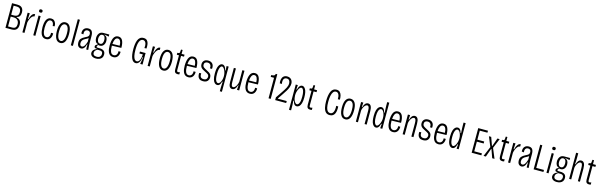

<svg xmlns="http://www.w3.org/2000/svg" viewBox="133 -2754 15534 4971"><g transform="rotate(15 7900.0 -269.0)"><path d="M77 0V-660H219Q241 -660 269.5 -655.5Q298 -651 325 -634.5Q352 -618 369.5 -583.5Q387 -549 387 -490Q387 -435 365.5 -397Q344 -359 288 -347V-334Q412 -315 412 -169Q412 -90 372 -45Q332 0 237 0ZM133 -366H198Q270 -366 301 -395Q332 -424 332 -487Q332 -550 302.5 -579Q273 -608 208 -608H133ZM133 -52H242Q304 -52 330.5 -82.5Q357 -113 357 -168Q357 -239 319 -277.5Q281 -316 210 -316H133Z M531 0V-527H589L580 -373H595Q604 -414 621.5 -452Q639 -490 663 -514.5Q687 -539 712 -539Q717 -539 721 -539Q725 -539 729 -538L727 -477Q724 -478 721.5 -478Q719 -478 717 -478Q690 -478 663 -448Q636 -418 615.5 -372Q595 -326 587 -278V0Z M823 0V-528H879V0ZM848 -615Q803 -615 803 -657Q803 -700 848 -700Q895 -700 895 -657Q895 -615 848 -615Z M1163 11Q1113 11 1081 -12.5Q1049 -36 1031 -75.5Q1013 -115 1006 -163.5Q999 -212 999 -262Q999 -317 1006.5 -367Q1014 -417 1032.5 -456Q1051 -495 1082 -517.5Q1113 -540 1159 -540Q1211 -540 1241.5 -513.5Q1272 -487 1285.5 -447Q1299 -407 1297 -367L1246 -361Q1246 -393 1236.5 -422Q1227 -451 1208 -469Q1189 -487 1159 -487Q1107 -487 1081.5 -425.5Q1056 -364 1056 -263Q1056 -161 1082 -101.5Q1108 -42 1163 -42Q1207 -42 1232 -80.5Q1257 -119 1252 -182L1308 -181Q1310 -151 1304 -118Q1298 -85 1282 -55.5Q1266 -26 1237 -7.5Q1208 11 1163 11Z M1547 12Q1467 12 1425.5 -62Q1384 -136 1384 -266Q1384 -403 1427 -471.5Q1470 -540 1546 -540Q1623 -540 1666 -472Q1709 -404 1709 -265Q1709 -134 1667.5 -61Q1626 12 1547 12ZM1547 -42Q1595 -42 1623.5 -100Q1652 -158 1652 -271Q1652 -352 1638 -399Q1624 -446 1600 -466Q1576 -486 1547 -486Q1518 -486 1494 -466Q1470 -446 1455.5 -399Q1441 -352 1441 -270Q1441 -158 1469.5 -100Q1498 -42 1547 -42Z M1829 0V-700H1885V0Z M2102 10Q2079 10 2054.5 -2Q2030 -14 2013.5 -43.5Q1997 -73 1997 -123Q1997 -188 2030 -226.5Q2063 -265 2136 -301Q2160 -313 2181 -324.5Q2202 -336 2215 -355Q2228 -374 2228 -407Q2228 -446 2208 -466Q2188 -486 2153 -486Q2107 -486 2084.5 -453Q2062 -420 2069 -358L2012 -366Q2006 -449 2045.5 -494.5Q2085 -540 2157 -540Q2225 -540 2254.5 -497Q2284 -454 2284 -371V-215Q2284 -189 2285.5 -150Q2287 -111 2290 -71Q2293 -31 2295 0H2242Q2241 -31 2240 -67Q2239 -103 2239 -134H2229Q2211 -61 2178 -25.5Q2145 10 2102 10ZM2112 -44Q2183 -44 2229 -204V-300Q2208 -283 2178.5 -269Q2149 -255 2121 -237.5Q2093 -220 2074 -192Q2055 -164 2055 -120Q2055 -82 2070.5 -63Q2086 -44 2112 -44Z M2545 162Q2473 162 2432.5 130Q2392 98 2392 46Q2392 3 2420 -28.5Q2448 -60 2500 -79V-92Q2463 -88 2448 -99Q2433 -110 2433 -133Q2433 -159 2449.5 -173Q2466 -187 2495 -203V-216Q2455 -221 2433 -260Q2411 -299 2411 -354Q2411 -428 2448.5 -478Q2486 -528 2559 -528H2719V-472L2603 -495V-483Q2646 -472 2667 -436Q2688 -400 2688 -348Q2688 -275 2651.5 -230.5Q2615 -186 2556 -186Q2546 -186 2533.5 -187.5Q2521 -189 2511 -193Q2492 -172 2487.5 -159.5Q2483 -147 2483 -140Q2483 -124 2500 -121.5Q2517 -119 2556 -119H2585Q2591 -119 2612.5 -116.5Q2634 -114 2660 -102.5Q2686 -91 2705 -64.5Q2724 -38 2724 10Q2724 63 2699 97Q2674 131 2633 146.5Q2592 162 2545 162ZM2552 -236Q2593 -236 2612 -269Q2631 -302 2631 -353Q2631 -406 2612 -440Q2593 -474 2552 -474Q2510 -474 2489 -438.5Q2468 -403 2468 -353Q2468 -303 2488.5 -269.5Q2509 -236 2552 -236ZM2549 112Q2611 112 2639 82Q2667 52 2667 9Q2667 -30 2649 -46.5Q2631 -63 2607 -66Q2583 -69 2565 -69H2521Q2485 -44 2467.5 -23Q2450 -2 2450 31Q2450 63 2464 80.5Q2478 98 2501 105Q2524 112 2549 112Z M2967 11Q2915 11 2882.5 -12.5Q2850 -36 2832 -75.5Q2814 -115 2807.5 -162Q2801 -209 2801 -257Q2801 -313 2809 -363.5Q2817 -414 2835 -454Q2853 -494 2884 -517Q2915 -540 2961 -540Q3041 -540 3076.5 -467.5Q3112 -395 3110 -274L2858 -267Q2858 -263 2858 -258Q2858 -158 2882.5 -99.5Q2907 -41 2966 -41Q3010 -41 3037.5 -74.5Q3065 -108 3062 -174L3117 -172Q3119 -145 3112.5 -113.5Q3106 -82 3089 -53.5Q3072 -25 3042 -7Q3012 11 2967 11ZM2961 -486Q2916 -486 2891 -441Q2866 -396 2860 -314L3054 -318Q3053 -394 3029.5 -440Q3006 -486 2961 -486Z M3567 11Q3496 11 3456.5 -75Q3417 -161 3417 -329Q3417 -395 3425 -456Q3433 -517 3453 -566Q3473 -615 3509 -643.5Q3545 -672 3602 -672Q3665 -672 3697 -638Q3729 -604 3738.5 -548.5Q3748 -493 3743 -427L3688 -425Q3696 -497 3685 -539Q3674 -581 3651.5 -599.5Q3629 -618 3600 -618Q3540 -618 3507.5 -545Q3475 -472 3475 -322Q3475 -220 3489.5 -158.5Q3504 -97 3528 -69.5Q3552 -42 3582 -42Q3629 -42 3658.5 -99Q3688 -156 3691 -256H3600V-308H3751V-233L3752 0H3689L3719 -186H3704Q3694 -94 3658.5 -41.5Q3623 11 3567 11Z M3888 0V-527H3946L3937 -373H3952Q3961 -414 3978.5 -452Q3996 -490 4020 -514.5Q4044 -539 4069 -539Q4074 -539 4078 -539Q4082 -539 4086 -538L4084 -477Q4081 -478 4078.5 -478Q4076 -478 4074 -478Q4047 -478 4020 -448Q3993 -418 3972.5 -372Q3952 -326 3944 -278V0Z M4305 12Q4225 12 4183.5 -62Q4142 -136 4142 -266Q4142 -403 4185 -471.5Q4228 -540 4304 -540Q4381 -540 4424 -472Q4467 -404 4467 -265Q4467 -134 4425.5 -61Q4384 12 4305 12ZM4305 -42Q4353 -42 4381.5 -100Q4410 -158 4410 -271Q4410 -352 4396 -399Q4382 -446 4358 -466Q4334 -486 4305 -486Q4276 -486 4252 -466Q4228 -446 4213.5 -399Q4199 -352 4199 -270Q4199 -158 4227.5 -100Q4256 -42 4305 -42Z M4688 6Q4645 6 4623 -19.5Q4601 -45 4601 -100V-475H4543V-528H4563Q4587 -528 4597 -537Q4607 -546 4608 -564L4614 -633H4657V-528H4736V-475H4657V-100Q4657 -75 4663.5 -62Q4670 -49 4694 -49Q4705 -49 4738 -58V0Q4721 4 4708.5 5Q4696 6 4688 6Z M4979 11Q4927 11 4894.5 -12.5Q4862 -36 4844 -75.5Q4826 -115 4819.5 -162Q4813 -209 4813 -257Q4813 -313 4821 -363.5Q4829 -414 4847 -454Q4865 -494 4896 -517Q4927 -540 4973 -540Q5053 -540 5088.5 -467.5Q5124 -395 5122 -274L4870 -267Q4870 -263 4870 -258Q4870 -158 4894.5 -99.5Q4919 -41 4978 -41Q5022 -41 5049.5 -74.5Q5077 -108 5074 -174L5129 -172Q5131 -145 5124.5 -113.5Q5118 -82 5101 -53.5Q5084 -25 5054 -7Q5024 11 4979 11ZM4973 -486Q4928 -486 4903 -441Q4878 -396 4872 -314L5066 -318Q5065 -394 5041.5 -440Q5018 -486 4973 -486Z M5375 12Q5310 12 5275.5 -15Q5241 -42 5230.5 -84.5Q5220 -127 5226 -171L5279 -173Q5272 -106 5296 -74.5Q5320 -43 5374 -43Q5428 -43 5450.5 -70Q5473 -97 5473 -131Q5473 -173 5445 -195Q5417 -217 5363 -242Q5325 -260 5293 -280Q5261 -300 5242 -329Q5223 -358 5223 -403Q5223 -465 5261 -502.5Q5299 -540 5369 -540Q5446 -540 5487 -492.5Q5528 -445 5518 -357H5462Q5470 -418 5444 -452Q5418 -486 5368 -486Q5329 -486 5304 -466Q5279 -446 5279 -407Q5279 -361 5311.5 -336.5Q5344 -312 5391 -289Q5430 -270 5461.5 -250Q5493 -230 5511 -202.5Q5529 -175 5529 -131Q5529 -95 5513.5 -62Q5498 -29 5464.5 -8.5Q5431 12 5375 12Z M5863 150V89Q5863 65 5864.5 28Q5866 -9 5868 -46Q5870 -83 5872 -107H5858Q5850 -77 5837.5 -50Q5825 -23 5805 -5.5Q5785 12 5753 12Q5718 12 5687.5 -14.5Q5657 -41 5638 -101.5Q5619 -162 5619 -262Q5619 -405 5657 -472.5Q5695 -540 5747 -540Q5781 -540 5803.5 -518Q5826 -496 5839.5 -465Q5853 -434 5858 -408H5871L5863 -526H5919V150ZM5760 -41Q5790 -41 5813.5 -72Q5837 -103 5850.5 -150Q5864 -197 5864 -244V-258Q5864 -300 5854 -340.5Q5844 -381 5828 -413.5Q5812 -446 5792.5 -465.5Q5773 -485 5754 -485Q5736 -485 5718 -464Q5700 -443 5688 -394.5Q5676 -346 5676 -263Q5676 -180 5688 -131.5Q5700 -83 5719.5 -62Q5739 -41 5760 -41Z M6157 12Q6058 12 6058 -155V-528H6113V-172Q6113 -103 6125.5 -72.5Q6138 -42 6166 -42Q6187 -42 6207.5 -58.5Q6228 -75 6244.5 -101.5Q6261 -128 6272 -158.5Q6283 -189 6286 -218V-528H6342V0H6282L6292 -122H6280Q6242 12 6157 12Z M6628 11Q6576 11 6543.5 -12.5Q6511 -36 6493 -75.5Q6475 -115 6468.5 -162Q6462 -209 6462 -257Q6462 -313 6470 -363.5Q6478 -414 6496 -454Q6514 -494 6545 -517Q6576 -540 6622 -540Q6702 -540 6737.5 -467.5Q6773 -395 6771 -274L6519 -267Q6519 -263 6519 -258Q6519 -158 6543.5 -99.5Q6568 -41 6627 -41Q6671 -41 6698.5 -74.5Q6726 -108 6723 -174L6778 -172Q6780 -145 6773.5 -113.5Q6767 -82 6750 -53.5Q6733 -25 6703 -7Q6673 11 6628 11ZM6622 -486Q6577 -486 6552 -441Q6527 -396 6521 -314L6715 -318Q6714 -394 6690.5 -440Q6667 -486 6622 -486Z M7129 0V-550H7040V-600Q7081 -600 7110 -609Q7139 -618 7149 -660H7187V0Z M7307 0V-74L7422 -243Q7477 -323 7511 -386Q7545 -449 7545 -510Q7545 -557 7522 -587.5Q7499 -618 7452 -618Q7400 -618 7375.5 -577Q7351 -536 7366 -448L7309 -450Q7299 -512 7311 -562.5Q7323 -613 7358.5 -643Q7394 -673 7452 -673Q7503 -673 7536 -651Q7569 -629 7585.5 -594.5Q7602 -560 7602 -520Q7602 -467 7582.5 -415Q7563 -363 7530 -310.5Q7497 -258 7458 -200L7365 -62V-53H7602V0Z M7717 150V-527H7773L7765 -408H7779Q7785 -435 7798 -465.5Q7811 -496 7833.5 -518Q7856 -540 7889 -540Q7942 -540 7980 -472.5Q8018 -405 8018 -262Q8018 -162 7999 -102Q7980 -42 7949.5 -15Q7919 12 7883 12Q7851 12 7831 -6Q7811 -24 7799 -51.5Q7787 -79 7779 -108H7764Q7771 -45 7772 6.5Q7773 58 7773 89V150ZM7877 -41Q7898 -41 7917.5 -62Q7937 -83 7949 -131.5Q7961 -180 7961 -263Q7961 -346 7949 -395Q7937 -444 7919 -465Q7901 -486 7883 -486Q7864 -486 7844.5 -467Q7825 -448 7809 -415.5Q7793 -383 7783 -342Q7773 -301 7773 -258V-244Q7773 -210 7780.5 -174Q7788 -138 7802.5 -108Q7817 -78 7836 -59.5Q7855 -41 7877 -41Z M8240 6Q8197 6 8175 -19.5Q8153 -45 8153 -100V-475H8095V-528H8115Q8139 -528 8149 -537Q8159 -546 8160 -564L8166 -633H8209V-528H8288V-475H8209V-100Q8209 -75 8215.5 -62Q8222 -49 8246 -49Q8257 -49 8290 -58V0Q8273 4 8260.5 5Q8248 6 8240 6Z M8767 11Q8697 11 8658 -32Q8619 -75 8603 -149Q8587 -223 8587 -315Q8587 -482 8631 -577Q8675 -672 8773 -672Q8832 -672 8865 -639Q8898 -606 8911 -554Q8924 -502 8922 -444L8868 -440Q8871 -521 8847 -569.5Q8823 -618 8773 -618Q8729 -618 8700.5 -580.5Q8672 -543 8658.5 -475Q8645 -407 8645 -316Q8645 -215 8660 -154.5Q8675 -94 8702.5 -68Q8730 -42 8767 -42Q8826 -42 8853 -102Q8880 -162 8872 -266L8927 -263Q8930 -210 8925 -160.5Q8920 -111 8902.5 -72.5Q8885 -34 8852 -11.5Q8819 11 8767 11Z M9187 12Q9107 12 9065.5 -62Q9024 -136 9024 -266Q9024 -403 9067 -471.5Q9110 -540 9186 -540Q9263 -540 9306 -472Q9349 -404 9349 -265Q9349 -134 9307.5 -61Q9266 12 9187 12ZM9187 -42Q9235 -42 9263.5 -100Q9292 -158 9292 -271Q9292 -352 9278 -399Q9264 -446 9240 -466Q9216 -486 9187 -486Q9158 -486 9134 -466Q9110 -446 9095.5 -399Q9081 -352 9081 -270Q9081 -158 9109.5 -100Q9138 -42 9187 -42Z M9469 0V-528H9528L9520 -407H9532Q9569 -540 9656 -540Q9708 -540 9733.5 -494Q9759 -448 9759 -359V0H9703V-361Q9703 -426 9689 -455.5Q9675 -485 9647 -485Q9618 -485 9591.5 -458Q9565 -431 9547 -390.5Q9529 -350 9525 -310V0Z M10008 12Q9954 12 9915.5 -54Q9877 -120 9877 -265Q9877 -364 9896 -423.5Q9915 -483 9946 -510Q9977 -537 10012 -537Q10044 -537 10064 -519.5Q10084 -502 10096.5 -474.5Q10109 -447 10117 -418H10131Q10129 -444 10127 -480.5Q10125 -517 10123.5 -552.5Q10122 -588 10122 -611V-700H10178V0H10122L10131 -117H10117Q10110 -85 10096 -55.5Q10082 -26 10060.5 -7Q10039 12 10008 12ZM10014 -43Q10032 -43 10051.5 -62Q10071 -81 10087 -112.5Q10103 -144 10113 -183.5Q10123 -223 10123 -265V-279Q10123 -327 10109.5 -374.5Q10096 -422 10072.5 -453Q10049 -484 10019 -484Q9998 -484 9978.5 -463Q9959 -442 9946.5 -394Q9934 -346 9934 -264Q9934 -180 9946.5 -132Q9959 -84 9977.5 -63.5Q9996 -43 10014 -43Z M10464 11Q10412 11 10379.5 -12.5Q10347 -36 10329 -75.5Q10311 -115 10304.5 -162Q10298 -209 10298 -257Q10298 -313 10306 -363.5Q10314 -414 10332 -454Q10350 -494 10381 -517Q10412 -540 10458 -540Q10538 -540 10573.5 -467.5Q10609 -395 10607 -274L10355 -267Q10355 -263 10355 -258Q10355 -158 10379.5 -99.5Q10404 -41 10463 -41Q10507 -41 10534.5 -74.5Q10562 -108 10559 -174L10614 -172Q10616 -145 10609.5 -113.5Q10603 -82 10586 -53.5Q10569 -25 10539 -7Q10509 11 10464 11ZM10458 -486Q10413 -486 10388 -441Q10363 -396 10357 -314L10551 -318Q10550 -394 10526.5 -440Q10503 -486 10458 -486Z M10723 0V-528H10782L10774 -407H10786Q10823 -540 10910 -540Q10962 -540 10987.5 -494Q11013 -448 11013 -359V0H10957V-361Q10957 -426 10943 -455.5Q10929 -485 10901 -485Q10872 -485 10845.5 -458Q10819 -431 10801 -390.5Q10783 -350 10779 -310V0Z M11274 12Q11209 12 11174.5 -15Q11140 -42 11129.5 -84.5Q11119 -127 11125 -171L11178 -173Q11171 -106 11195 -74.5Q11219 -43 11273 -43Q11327 -43 11349.5 -70Q11372 -97 11372 -131Q11372 -173 11344 -195Q11316 -217 11262 -242Q11224 -260 11192 -280Q11160 -300 11141 -329Q11122 -358 11122 -403Q11122 -465 11160 -502.5Q11198 -540 11268 -540Q11345 -540 11386 -492.5Q11427 -445 11417 -357H11361Q11369 -418 11343 -452Q11317 -486 11267 -486Q11228 -486 11203 -466Q11178 -446 11178 -407Q11178 -361 11210.5 -336.5Q11243 -312 11290 -289Q11329 -270 11360.5 -250Q11392 -230 11410 -202.5Q11428 -175 11428 -131Q11428 -95 11412.5 -62Q11397 -29 11363.5 -8.5Q11330 12 11274 12Z M11683 11Q11631 11 11598.5 -12.5Q11566 -36 11548 -75.5Q11530 -115 11523.5 -162Q11517 -209 11517 -257Q11517 -313 11525 -363.5Q11533 -414 11551 -454Q11569 -494 11600 -517Q11631 -540 11677 -540Q11757 -540 11792.5 -467.5Q11828 -395 11826 -274L11574 -267Q11574 -263 11574 -258Q11574 -158 11598.5 -99.5Q11623 -41 11682 -41Q11726 -41 11753.5 -74.5Q11781 -108 11778 -174L11833 -172Q11835 -145 11828.5 -113.5Q11822 -82 11805 -53.5Q11788 -25 11758 -7Q11728 11 11683 11ZM11677 -486Q11632 -486 11607 -441Q11582 -396 11576 -314L11770 -318Q11769 -394 11745.5 -440Q11722 -486 11677 -486Z M12055 12Q12001 12 11962.5 -54Q11924 -120 11924 -265Q11924 -364 11943 -423.5Q11962 -483 11993 -510Q12024 -537 12059 -537Q12091 -537 12111 -519.5Q12131 -502 12143.5 -474.5Q12156 -447 12164 -418H12178Q12176 -444 12174 -480.5Q12172 -517 12170.5 -552.5Q12169 -588 12169 -611V-700H12225V0H12169L12178 -117H12164Q12157 -85 12143 -55.5Q12129 -26 12107.5 -7Q12086 12 12055 12ZM12061 -43Q12079 -43 12098.5 -62Q12118 -81 12134 -112.5Q12150 -144 12160 -183.5Q12170 -223 12170 -265V-279Q12170 -327 12156.5 -374.5Q12143 -422 12119.5 -453Q12096 -484 12066 -484Q12045 -484 12025.5 -463Q12006 -442 11993.5 -394Q11981 -346 11981 -264Q11981 -180 11993.5 -132Q12006 -84 12024.5 -63.5Q12043 -43 12061 -43Z M12573 0V-660H12834V-607H12629V-365H12812V-312H12629V-53H12834V0Z M12892 0 13003 -266 12895 -528H12956L13035 -308H13044L13122 -528H13183L13075 -266L13186 0H13124L13044 -225H13035L12954 0Z M13393 6Q13350 6 13328 -19.5Q13306 -45 13306 -100V-475H13248V-528H13268Q13292 -528 13302 -537Q13312 -546 13313 -564L13319 -633H13362V-528H13441V-475H13362V-100Q13362 -75 13368.5 -62Q13375 -49 13399 -49Q13410 -49 13443 -58V0Q13426 4 13413.5 5Q13401 6 13393 6Z M13549 0V-527H13607L13598 -373H13613Q13622 -414 13639.5 -452Q13657 -490 13681 -514.5Q13705 -539 13730 -539Q13735 -539 13739 -539Q13743 -539 13747 -538L13745 -477Q13742 -478 13739.5 -478Q13737 -478 13735 -478Q13708 -478 13681 -448Q13654 -418 13633.5 -372Q13613 -326 13605 -278V0Z M13908 10Q13885 10 13860.5 -2Q13836 -14 13819.5 -43.5Q13803 -73 13803 -123Q13803 -188 13836 -226.5Q13869 -265 13942 -301Q13966 -313 13987 -324.5Q14008 -336 14021 -355Q14034 -374 14034 -407Q14034 -446 14014 -466Q13994 -486 13959 -486Q13913 -486 13890.5 -453Q13868 -420 13875 -358L13818 -366Q13812 -449 13851.5 -494.5Q13891 -540 13963 -540Q14031 -540 14060.5 -497Q14090 -454 14090 -371V-215Q14090 -189 14091.5 -150Q14093 -111 14096 -71Q14099 -31 14101 0H14048Q14047 -31 14046 -67Q14045 -103 14045 -134H14035Q14017 -61 13984 -25.5Q13951 10 13908 10ZM13918 -44Q13989 -44 14035 -204V-300Q14014 -283 13984.5 -269Q13955 -255 13927 -237.5Q13899 -220 13880 -192Q13861 -164 13861 -120Q13861 -82 13876.5 -63Q13892 -44 13918 -44Z M14234 0V-660H14290V-54H14497V0Z M14578 0V-528H14634V0ZM14603 -615Q14558 -615 14558 -657Q14558 -700 14603 -700Q14650 -700 14650 -657Q14650 -615 14603 -615Z M14897 162Q14825 162 14784.5 130Q14744 98 14744 46Q14744 3 14772 -28.5Q14800 -60 14852 -79V-92Q14815 -88 14800 -99Q14785 -110 14785 -133Q14785 -159 14801.5 -173Q14818 -187 14847 -203V-216Q14807 -221 14785 -260Q14763 -299 14763 -354Q14763 -428 14800.5 -478Q14838 -528 14911 -528H15071V-472L14955 -495V-483Q14998 -472 15019 -436Q15040 -400 15040 -348Q15040 -275 15003.5 -230.5Q14967 -186 14908 -186Q14898 -186 14885.5 -187.5Q14873 -189 14863 -193Q14844 -172 14839.5 -159.5Q14835 -147 14835 -140Q14835 -124 14852 -121.5Q14869 -119 14908 -119H14937Q14943 -119 14964.5 -116.5Q14986 -114 15012 -102.5Q15038 -91 15057 -64.5Q15076 -38 15076 10Q15076 63 15051 97Q15026 131 14985 146.5Q14944 162 14897 162ZM14904 -236Q14945 -236 14964 -269Q14983 -302 14983 -353Q14983 -406 14964 -440Q14945 -474 14904 -474Q14862 -474 14841 -438.5Q14820 -403 14820 -353Q14820 -303 14840.5 -269.5Q14861 -236 14904 -236ZM14901 112Q14963 112 14991 82Q15019 52 15019 9Q15019 -30 15001 -46.5Q14983 -63 14959 -66Q14935 -69 14917 -69H14873Q14837 -44 14819.5 -23Q14802 -2 14802 31Q14802 63 14816 80.5Q14830 98 14853 105Q14876 112 14901 112Z M15186 0V-700H15243V-614Q15243 -569 15241.5 -517.5Q15240 -466 15236 -407H15249Q15266 -469 15296.5 -504.5Q15327 -540 15371 -540Q15421 -540 15448 -494Q15475 -448 15475 -354V0H15420V-348Q15420 -415 15407.5 -450Q15395 -485 15361 -485Q15335 -485 15309 -458Q15283 -431 15264.5 -390.5Q15246 -350 15242 -309V0Z M15715 6Q15672 6 15650 -19.5Q15628 -45 15628 -100V-475H15570V-528H15590Q15614 -528 15624 -537Q15634 -546 15635 -564L15641 -633H15684V-528H15763V-475H15684V-100Q15684 -75 15690.5 -62Q15697 -49 15721 -49Q15732 -49 15765 -58V0Q15748 4 15735.5 5Q15723 6 15715 6Z"/></g></svg>

Font: Bricolage Grotesque 12pt Condensed ExtraLight
Style: Regular
Weight: 200
Width: 3
Designer: Mathieu Triay
Foundry: Atelier Triay
Version: Version 1.001; ttfautohint (v1.8.4.7-5d5b);gftools[0.9.33.de